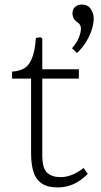

<svg xmlns="http://www.w3.org/2000/svg" viewBox="-20 -806 444 840"><path d="M232 14Q188 14 162.5 -3.5Q137 -21 126.5 -54Q116 -87 116 -134V-462H33V-493Q63 -494 85 -506.5Q107 -519 120 -551Q133 -583 137 -640L157 -643L165 -638V-503H325V-462H165V-127Q165 -69 186.5 -50Q208 -31 245 -31Q270 -31 295 -41Q320 -51 346 -71L364 -45Q331 -13 299.5 0.5Q268 14 232 14ZM317 -574 295 -595Q316 -619 325 -641.5Q334 -664 334 -681Q334 -691 330 -697.5Q326 -704 315 -711Q305 -719 301 -728.5Q297 -738 297 -747Q297 -766 309 -776Q321 -786 337 -786Q365 -786 377.5 -766Q390 -746 390 -725Q390 -704 382 -678Q374 -652 358 -625Q342 -598 317 -574Z"/></svg>

Font: Literata ExtraLight
Style: Regular
Weight: 250
Designer: Latin by Veronika Burian and Jose Scaglione. Greek by Irene Vlachou. Cyrillic by Vera Evstafieva.
Foundry: TypeTogether
Version: Version 3.103;gftools[0.9.29]